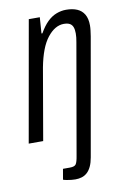

<svg xmlns="http://www.w3.org/2000/svg" viewBox="-83 -588 538 824"><g transform="rotate(-10 186.0 -176.0)"><path d="M178 186Q171 186 160.5 185Q150 184 140 182Q130 180 125 178L133 132H163Q184 132 190 122.5Q196 113 200 88L284 -393Q286 -404 287 -413Q288 -422 288 -431Q288 -447 284 -458Q280 -469 270.5 -474.5Q261 -480 244 -480Q225 -480 207 -469.5Q189 -459 172.5 -438Q156 -417 144 -385.5Q132 -354 124 -312L70 0H7L100 -526H148L143 -456H147Q164 -486 182.5 -504Q201 -522 222 -530Q243 -538 264 -538Q292 -538 312 -529.5Q332 -521 343 -502.5Q354 -484 354 -454Q354 -444 352.5 -432Q351 -420 349 -407L259 104Q255 127 247.5 143Q240 159 229.5 168.5Q219 178 206 182Q193 186 178 186Z"/></g></svg>

Font: Archivo ExtraCondensed Light
Style: Italic
Weight: 300
Width: 2
Italic angle: -10°
Designer: Hector Gatti
Foundry: Omnibus-Type
Version: Version 2.001